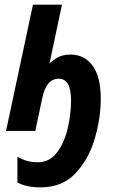

<svg xmlns="http://www.w3.org/2000/svg" viewBox="-20 -564 524 827"><path d="M414 -138Q414 -234 378.5 -281.5Q343 -329 284 -329Q251 -329 229.5 -317Q208 -305 193 -290L247 -544H122L6 0H132L162 -141Q179 -225 233 -225Q286 -225 286 -132Q286 -75 272 -13Q258 49 226 92Q194 135 142 135Q95 135 55 111V222Q93 243 156 243Q248 243 305 182.5Q362 122 388 33.5Q414 -55 414 -138Z"/></svg>

Font: Noto Sans UI SemiCondensed
Style: Bold Italic
Weight: 700
Width: 4
Designer: Monotype Design Team
Foundry: Monotype Imaging Inc.
Version: 1.001